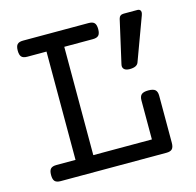

<svg xmlns="http://www.w3.org/2000/svg" viewBox="-89 -672 779 765"><g transform="rotate(-15 300.0 -290.0)"><path d="M371.1 -546.4Q371.1 -528.3 364 -520.8Q356.9 -513.2 340.3 -513.2H222.2V-66.4H463.9V-227.1Q463.9 -244.1 472.2 -251.5Q480.5 -258.8 500.5 -258.8Q520.5 -258.8 528.8 -251.5Q537.1 -244.1 537.1 -227.1V-33.2Q537.1 -15.1 530 -7.6Q522.9 0 506.3 0H69.8Q53.2 0 46.1 -7.6Q39.1 -15.1 39.1 -33.2Q39.1 -51.3 46.1 -58.8Q53.2 -66.4 69.8 -66.4H148.9V-513.2H69.8Q53.2 -513.2 46.1 -520.8Q39.1 -528.3 39.1 -546.4Q39.1 -564.5 46.1 -572Q53.2 -579.6 69.8 -579.6H340.3Q356.9 -579.6 364 -572Q371.1 -564.5 371.1 -546.4ZM555.7 -566.4Q555.7 -562 553.2 -554.7L487.8 -377.4Q481.4 -359.9 451.7 -359.9Q438 -359.9 430.7 -365.2Q423.3 -370.6 423.3 -380.4Q423.3 -382.3 424.3 -387.2L464.4 -564Q468.3 -579.6 484.9 -579.6H542.5Q548.8 -579.6 552.2 -575.9Q555.7 -572.3 555.7 -566.4Z"/></g></svg>

Font: Courier Prime
Style: Regular
Weight: 400
Designer: Alan Dague-Greene, Quote-Unquote Apps
Foundry: Quote-Unquote Apps
Version: Version 3.018